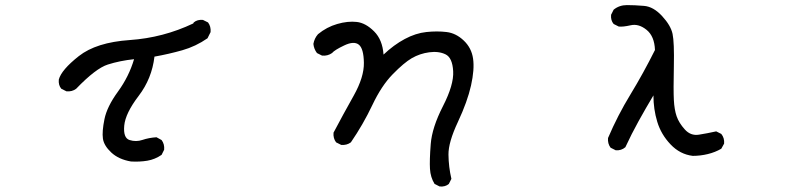

<svg xmlns="http://www.w3.org/2000/svg" viewBox="-20 -583 3040 735"><path d="M481.4 35.2Q434.6 27.3 406.2 1Q377.9 -25.4 374 -52.2Q370.1 -79.1 379.9 -127Q389.6 -174.8 431.6 -232.4Q473.6 -290 493.2 -356.4Q438.5 -350.6 392.6 -335.9Q346.7 -321.3 271.5 -243.2Q255.9 -231.4 234.4 -233.4L214.8 -243.2Q203.1 -256.8 205.1 -278.3Q214.8 -315.4 281.7 -368.2Q348.6 -420.9 476.6 -429.7Q604.5 -438.5 719.7 -493.2L721.7 -497.1Q735.4 -508.8 756.8 -506.8L776.4 -497.1Q788.1 -481.4 786.1 -460L774.4 -436.5Q729.5 -405.3 677.7 -390.6Q626 -376 571.3 -366.2Q561.5 -282.2 510.7 -215.8Q460 -149.4 455.6 -102.1Q451.2 -54.7 476.1 -46.9Q501 -39.1 525.4 -47.4Q549.8 -55.7 579.1 -57.6L598.6 -46.9Q610.4 -31.2 608.4 -9.8L598.6 9.8Q573.2 27.3 543.9 32.2Q514.6 37.1 481.4 35.2Z M1663.1 130.9 1643.6 121.1Q1627.9 95.7 1626 63.5Q1624 31.2 1628.9 -31.7Q1633.8 -94.7 1675.8 -176.8Q1717.8 -258.8 1714.8 -310.5Q1711.9 -362.3 1685.5 -375Q1659.2 -387.7 1623 -382.8Q1586.9 -377.9 1556.6 -360.4Q1526.4 -342.8 1483.4 -298.8Q1440.4 -254.9 1405.3 -180.7Q1370.1 -106.4 1323.2 -38.1Q1307.6 -26.4 1286.1 -28.3L1266.6 -38.1Q1254.9 -53.7 1256.8 -75.2Q1293.9 -145.5 1334 -216.8Q1374 -288.1 1373 -342.8Q1372.1 -397.5 1353.5 -412.1Q1335 -426.8 1297.9 -409.2Q1260.7 -391.6 1251 -379.9Q1234.4 -368.2 1212.9 -370.1L1193.4 -379.9Q1181.6 -395.5 1179.7 -415Q1183.6 -436.5 1197.3 -452.1Q1230.5 -479.5 1271 -491.2Q1311.5 -502.9 1345.7 -499Q1379.9 -495.1 1412.1 -462.9Q1444.3 -430.7 1448.2 -374Q1487.3 -411.1 1529.3 -433.6Q1571.3 -456.1 1612.3 -460.4Q1653.3 -464.8 1689.5 -460.4Q1725.6 -456.1 1755.4 -427.7Q1785.2 -399.4 1791 -358.4Q1796.9 -317.4 1783.2 -255.9Q1769.5 -194.3 1732.9 -116.2Q1696.3 -38.1 1696.8 8.8Q1697.3 55.7 1708 101.6L1698.2 121.1Q1684.6 132.8 1663.1 130.9Z M2631.8 13.7Q2583 7.8 2546.9 -30.3Q2510.7 -68.4 2496.1 -116.7Q2481.4 -165 2481.4 -217.8Q2452.1 -168.9 2424.8 -119.6Q2397.5 -70.3 2374 -19.5Q2358.4 -5.9 2336.9 -7.8L2317.4 -17.6Q2305.7 -33.2 2307.6 -54.7Q2344.7 -141.6 2393.6 -221.7Q2442.4 -301.8 2487.3 -391.6Q2485.4 -444.3 2455.1 -468.8Q2424.8 -493.2 2394.5 -486.3Q2364.3 -479.5 2348.6 -481.4L2329.1 -491.2Q2317.4 -504.9 2319.3 -526.4L2329.1 -545.9Q2350.6 -563.5 2379.9 -563.5Q2409.2 -563.5 2445.3 -560.5Q2481.4 -557.6 2514.6 -521.5Q2547.9 -485.4 2554.7 -453.1Q2561.5 -420.9 2559.6 -329.1Q2557.6 -237.3 2559.6 -200.2Q2561.5 -163.1 2570.3 -137.7Q2579.1 -112.3 2601.6 -87.4Q2624 -62.5 2655.3 -67.4Q2686.5 -72.3 2721.7 -80.1L2741.2 -70.3Q2753.9 -54.7 2752 -33.2L2741.2 -13.7Q2717.8 0 2689.5 6.8Q2661.1 13.7 2631.8 13.7Z"/></svg>

Font: NaikaiFont
Style: Regular-Lite
Weight: 400
Version: Version 1.67